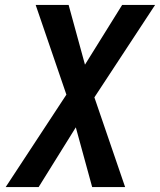

<svg xmlns="http://www.w3.org/2000/svg" viewBox="-20 -755 646 775"><path d="M485 0H352L286 -241L136 0H3L248 -373L124 -735H257L323 -494L473 -735H606L361 -362Z"/></svg>

Font: Iosevka Extended
Style: Bold Italic
Weight: 700
Width: 7
Italic angle: -9°
Monospace: yes
Designer: Belleve Invis
Foundry: Belleve Invis
Version: Version 32.5.0; ttfautohint (v1.8.4)